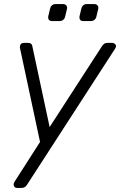

<svg xmlns="http://www.w3.org/2000/svg" viewBox="-20 -730 588 940"><path d="M63 190Q52 190 48 180Q44 170 53 157L176 -35L78 -494Q76 -504 80.5 -512Q85 -520 99 -520H117Q127 -520 132 -516Q137 -512 138 -505L223 -108L480 -505Q484 -511 490 -515.5Q496 -520 506 -520H530Q538 -520 545 -512.5Q552 -505 543 -491L112 175Q108 181 102 185.5Q96 190 86 190ZM387 -627Q377 -627 372.5 -633Q368 -639 369 -649L378 -687Q380 -697 387 -703.5Q394 -710 404 -710H442Q452 -710 457.5 -703.5Q463 -697 461 -687L452 -649Q450 -639 442.5 -633Q435 -627 425 -627ZM234 -627Q224 -627 219.5 -633Q215 -639 216 -649L225 -687Q227 -697 234 -703.5Q241 -710 251 -710H289Q299 -710 304.5 -703.5Q310 -697 308 -687L299 -649Q297 -639 289.5 -633Q282 -627 272 -627Z"/></svg>

Font: Rubik Light Light
Style: Italic
Weight: 300
Italic angle: -12°
Version: Version 2.104